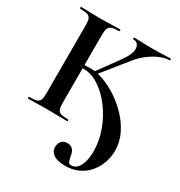

<svg xmlns="http://www.w3.org/2000/svg" viewBox="-197 -762 1062 1132"><g transform="rotate(30 333.5 -195.5)"><path d="M413 234Q357 234 331 215Q305 196 305 170Q305 144 318 127.5Q331 111 358 111Q381 111 394.5 125Q408 139 412 166Q415 186 420.5 200Q426 214 440 214Q465 214 481.5 196Q498 178 506.5 146.5Q515 115 515 77Q515 5 489 -65Q463 -135 420.5 -191.5Q378 -248 326 -282Q274 -316 222 -316Q212 -316 196 -315.5Q180 -315 163 -313L160 -333Q189 -336 213.5 -337.5Q238 -339 256 -339Q296 -339 345 -321.5Q394 -304 442.5 -271.5Q491 -239 532 -195.5Q573 -152 598 -99.5Q623 -47 623 11Q623 51 609.5 90.5Q596 130 569.5 162.5Q543 195 503.5 214.5Q464 234 413 234ZM25 0Q22 0 22 -6Q22 -12 25 -12Q58 -12 75 -17Q92 -22 97.5 -37Q103 -52 103 -81V-544Q103 -573 97.5 -587.5Q92 -602 75.5 -607.5Q59 -613 26 -613Q23 -613 23 -619Q23 -625 26 -625Q52 -625 84 -623.5Q116 -622 152 -622Q193 -622 228.5 -623.5Q264 -625 291 -625Q294 -625 294 -619Q294 -613 291 -613Q259 -613 242 -607Q225 -601 219.5 -586Q214 -571 214 -542V-81Q214 -52 219.5 -37Q225 -22 241.5 -17Q258 -12 291 -12Q294 -12 294 -6Q294 0 291 0Q263 0 228 -1Q193 -2 152 -2Q116 -2 83.5 -1Q51 0 25 0ZM295 -317 277 -326 387 -477Q432 -539 427.5 -576Q423 -613 387 -613Q385 -613 385 -619Q385 -625 387 -625Q411 -625 441 -623.5Q471 -622 511 -622Q557 -622 583.5 -623.5Q610 -625 635 -625Q638 -625 638 -619Q638 -613 635 -613Q606 -613 571 -598.5Q536 -584 502.5 -558.5Q469 -533 443 -501Z"/></g></svg>

Font: Cormorant Light
Style: Regular
Weight: 300
Designer: Christian Thalmann (Catharsis Fonts)
Foundry: Catharsis Fonts
Version: Version 4.000